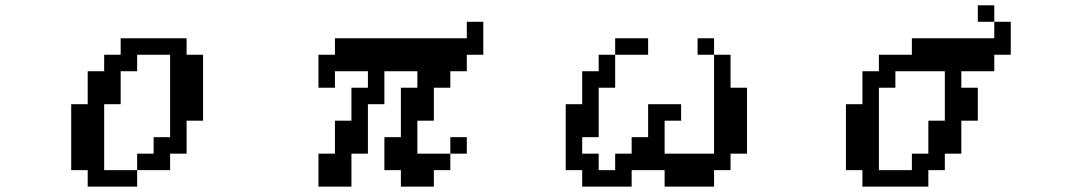

<svg xmlns="http://www.w3.org/2000/svg" viewBox="-20 -692 4040 728"><path d="M250 -46.9V-296.9H312.5V-421.9H375V-484.4H437.5V-546.9H687.5V-484.4H750V-234.4H687.5V-109.4H625V-46.9H500V15.6H312.5V-46.9ZM500 -46.9V-109.4H562.5V-171.9H625V-484.4H500V-421.9H437.5V-296.9H375V-46.9Z M1187.5 15.6V-109.4H1250V-234.4H1312.5V-359.4H1375V-421.9H1250V-359.4H1187.5V-484.4H1250V-546.9H1750V-609.4H1812.5V-484.4H1750V-421.9H1687.5V-359.4H1625V-234.4H1562.5V-109.4H1687.5V-46.9H1625V15.6H1500V-46.9H1437.5V-171.9H1500V-359.4H1562.5V-421.9H1437.5V-296.9H1375V-109.4H1312.5V15.6ZM1687.5 -109.4V-171.9H1750V-109.4Z M2125 -46.9V-296.9H2187.5V-421.9H2250V-484.4H2312.5V-359.4H2250V-171.9H2187.5V-109.4H2250V-46.9H2312.5V-109.4H2375V-171.9H2437.5V-296.9H2562.5V-234.4H2500V-109.4H2687.5V-484.4H2750V-359.4H2812.5V-109.4H2750V-46.9H2687.5V15.6H2500V-46.9H2375V15.6H2187.5V-46.9ZM2687.5 -484.4H2625V-546.9H2687.5ZM2312.5 -484.4V-546.9H2437.5V-484.4Z M3312.5 -46.9H3437.5V-109.4H3500V-234.4H3562.5V-421.9H3375V-359.4H3312.5ZM3187.5 -46.9V-296.9H3250V-421.9H3312.5V-484.4H3437.5V-546.9H3750V-609.4H3812.5V-484.4H3750V-421.9H3625V-359.4H3687.5V-234.4H3625V-109.4H3562.5V-46.9H3500V15.6H3250V-46.9ZM3750 -609.4H3687.5V-671.9H3750Z"/></svg>

Font: KH Dot Dougenzaka 16
Style: Regular
Weight: 400
Designer: Original version for X68000 by Keitarou Hiraki (http://hp.vector.co.jp/authors/VA000874/) / TrueType conversion by Homem
Version: Version 1.00.20150527